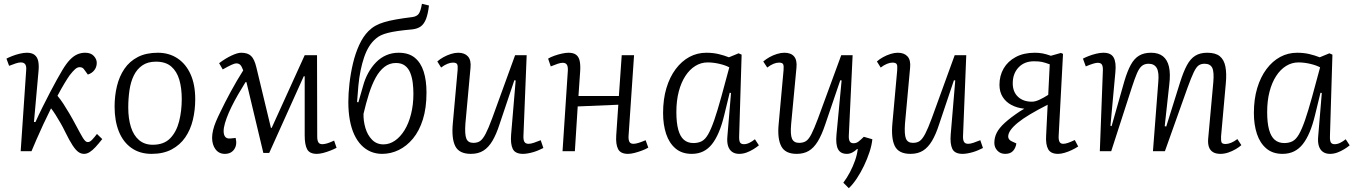

<svg xmlns="http://www.w3.org/2000/svg" viewBox="-20 -797 7141 1012"><path d="M159 -154H167Q185 -194 205 -234Q225 -274 244 -310.5Q263 -347 280 -377.5Q297 -408 309 -428Q330 -463 349 -482.5Q368 -502 387.5 -510.5Q407 -519 429 -519Q459 -519 474.5 -502Q490 -485 490 -466Q490 -444 477.5 -427.5Q465 -411 443 -404L427 -426Q421 -436 414.5 -439.5Q408 -443 400 -443Q388 -443 376 -432.5Q364 -422 347 -400Q337 -386 320 -358Q303 -330 283 -292Q299 -273 314 -250Q329 -227 345.5 -199Q362 -171 380 -137Q392 -115 401 -98Q410 -81 417 -70Q424 -59 430 -53.5Q436 -48 443 -48Q454 -48 466.5 -61.5Q479 -75 491 -91L519 -64Q500 -40 484 -22.5Q468 -5 453 4.5Q438 14 423 14Q407 14 393 4Q379 -6 362.5 -31Q346 -56 323 -103Q312 -126 299 -148.5Q286 -171 273.5 -191Q261 -211 249 -226Q228 -184 208 -141Q188 -98 172 -61Q156 -24 146 0H89L118 -427Q120 -448 113 -458Q106 -468 90 -468Q79 -468 63.5 -463Q48 -458 28 -450L14 -488Q25 -494 44 -501.5Q63 -509 84 -514Q105 -519 122 -519Q148 -519 162.5 -507.5Q177 -496 181.5 -474.5Q186 -453 183 -422Z M779 14Q717 14 673 -17Q629 -48 606.5 -104Q584 -160 584 -235Q584 -292 596.5 -343.5Q609 -395 636 -434.5Q663 -474 706.5 -496.5Q750 -519 812 -519Q871 -519 915.5 -489.5Q960 -460 984.5 -405.5Q1009 -351 1009 -274Q1009 -217 996.5 -165Q984 -113 956.5 -73Q929 -33 885 -9.5Q841 14 779 14ZM785 -34Q844 -34 877 -68Q910 -102 924 -157Q938 -212 938 -275Q938 -333 925 -377Q912 -421 882.5 -446.5Q853 -472 802 -472Q759 -472 730.5 -452.5Q702 -433 685.5 -399.5Q669 -366 662.5 -322Q656 -278 656 -230Q656 -172 670 -127.5Q684 -83 713 -58.5Q742 -34 785 -34Z M1399 9H1368L1279 -364H1274Q1254 -332 1235 -299Q1216 -266 1200.5 -234.5Q1185 -203 1174.5 -174.5Q1164 -146 1160 -123Q1156 -94 1164.5 -79.5Q1173 -65 1194 -67L1222 -70Q1231 -34 1214.5 -10Q1198 14 1165 14Q1134 14 1116 -10Q1098 -34 1098 -71Q1098 -89 1103 -110.5Q1108 -132 1118 -156Q1128 -180 1143 -210Q1153 -231 1166.5 -257.5Q1180 -284 1196 -313.5Q1212 -343 1229 -372Q1246 -401 1262 -426Q1254 -448 1246 -455.5Q1238 -463 1225 -463Q1217 -463 1199.5 -455Q1182 -447 1154 -431L1135 -464Q1168 -489 1200 -504Q1232 -519 1251 -519Q1286 -519 1303.5 -502Q1321 -485 1331 -443L1408 -123H1412L1586 -506H1651L1652 -77Q1652 -57 1658 -47Q1664 -37 1679 -37Q1690 -37 1705 -41.5Q1720 -46 1741 -56L1754 -18Q1741 -11 1722 -3.5Q1703 4 1684 9Q1665 14 1650 14Q1612 14 1599 -10Q1586 -34 1586 -83V-395H1581Z M1994 14Q1962 14 1934.5 2.5Q1907 -9 1885 -31.5Q1863 -54 1847.5 -87Q1832 -120 1824 -163.5Q1816 -207 1816 -259Q1816 -304 1822 -357Q1828 -410 1840.5 -463Q1853 -516 1873.5 -560.5Q1894 -605 1922 -633Q1939 -650 1958.5 -661Q1978 -672 2004.5 -680Q2031 -688 2067.5 -694.5Q2104 -701 2153 -707Q2176 -710 2186.5 -723.5Q2197 -737 2204 -777L2241 -768Q2236 -724 2225.5 -697Q2215 -670 2197.5 -657.5Q2180 -645 2152 -642Q2107 -638 2076 -633.5Q2045 -629 2024 -623.5Q2003 -618 1989 -611.5Q1975 -605 1963 -595Q1941 -577 1925.5 -552Q1910 -527 1899 -494.5Q1888 -462 1880.5 -425Q1873 -388 1869 -346Q1865 -304 1862 -259L1869 -258L1894 -345Q1904 -382 1921.5 -413.5Q1939 -445 1962.5 -469Q1986 -493 2016 -506Q2046 -519 2081 -519Q2134 -519 2166 -493Q2198 -467 2213 -420Q2228 -373 2228 -309Q2228 -228 2209 -167.5Q2190 -107 2157 -67Q2124 -27 2082 -6.5Q2040 14 1994 14ZM2067 -465Q2033 -465 2006.5 -444.5Q1980 -424 1960 -387.5Q1940 -351 1924.5 -302Q1909 -253 1896 -197Q1895 -160 1906 -122.5Q1917 -85 1941 -60.5Q1965 -36 2001 -36Q2033 -36 2061.5 -55.5Q2090 -75 2112 -110.5Q2134 -146 2146.5 -195.5Q2159 -245 2159 -303Q2159 -332 2155.5 -360.5Q2152 -389 2142.5 -413Q2133 -437 2114.5 -451Q2096 -465 2067 -465Z M2285 -473Q2298 -485 2317 -495.5Q2336 -506 2356.5 -512.5Q2377 -519 2395 -519Q2429 -519 2446.5 -499.5Q2464 -480 2460 -440L2433 -145Q2429 -89 2438 -66.5Q2447 -44 2475 -44Q2497 -44 2511 -54Q2525 -64 2539.5 -91.5Q2554 -119 2574 -173L2695 -506H2756L2739 -81Q2738 -60 2744 -49.5Q2750 -39 2766 -39Q2778 -39 2794 -44.5Q2810 -50 2830 -58L2844 -17Q2834 -12 2820.5 -6Q2807 0 2792 4.5Q2777 9 2762.5 11.5Q2748 14 2737 14Q2695 14 2682.5 -12.5Q2670 -39 2674 -88L2698 -373L2691 -374L2613 -142Q2596 -89 2575.5 -54.5Q2555 -20 2528 -3Q2501 14 2462 14Q2400 14 2379.5 -27Q2359 -68 2367 -150L2392 -427Q2394 -450 2389.5 -458.5Q2385 -467 2367 -467Q2354 -467 2338 -460.5Q2322 -454 2305 -441Z M3239 -245 3025 -236 3010 0H2945L2973 -425Q2974 -447 2967.5 -456.5Q2961 -466 2946 -466Q2935 -466 2920 -461Q2905 -456 2883 -447L2869 -488Q2882 -496 2901.5 -503Q2921 -510 2941.5 -514.5Q2962 -519 2976 -519Q3003 -519 3017 -508Q3031 -497 3035.5 -475.5Q3040 -454 3038 -422Q3036 -390 3033.5 -357Q3031 -324 3029 -291H3242L3257 -506H3322L3293 -80Q3292 -60 3297.5 -49.5Q3303 -39 3319 -39Q3330 -39 3346 -44Q3362 -49 3383 -58L3397 -19Q3384 -11 3364 -3.5Q3344 4 3324.5 9Q3305 14 3290 14Q3251 14 3238 -11Q3225 -36 3228 -83Z M3876 -81Q3875 -56 3880.5 -46.5Q3886 -37 3901 -37Q3915 -37 3929.5 -44Q3944 -51 3959 -63L3980 -31Q3968 -21 3951 -10.5Q3934 0 3915 7Q3896 14 3876 14Q3854 14 3839 3.5Q3824 -7 3817.5 -27.5Q3811 -48 3814 -79L3833 -307L3826 -308L3797 -189Q3785 -139 3769 -101Q3753 -63 3733 -37.5Q3713 -12 3686.5 1Q3660 14 3626 14Q3574 14 3540.5 -14.5Q3507 -43 3491 -91.5Q3475 -140 3475 -201Q3475 -274 3492.5 -332.5Q3510 -391 3541.5 -433Q3573 -475 3614 -497Q3655 -519 3703 -519Q3738 -519 3767.5 -512Q3797 -505 3822 -495L3873 -516L3889 -509ZM3635 -43Q3660 -43 3678.5 -52.5Q3697 -62 3712.5 -89Q3728 -116 3744.5 -163.5Q3761 -211 3782 -287L3824 -442Q3804 -453 3772 -460.5Q3740 -468 3710 -468Q3675 -468 3645 -449.5Q3615 -431 3592.5 -396.5Q3570 -362 3557.5 -314Q3545 -266 3545 -206Q3545 -150 3555 -113.5Q3565 -77 3585 -60Q3605 -43 3635 -43Z M4003 -473Q4017 -485 4035.5 -495.5Q4054 -506 4075 -512.5Q4096 -519 4114 -519Q4149 -519 4165.5 -499.5Q4182 -480 4178 -440L4150 -143Q4145 -88 4154.5 -66Q4164 -44 4192 -44Q4214 -44 4228.5 -53.5Q4243 -63 4257 -90.5Q4271 -118 4291 -171L4414 -506H4474L4454 -83Q4453 -63 4458.5 -52.5Q4464 -42 4479 -42Q4494 -42 4506 -51.5Q4518 -61 4533 -76L4578 -63Q4575 -32 4563 4.5Q4551 41 4534 76.5Q4517 112 4496.5 143Q4476 174 4454 195L4425 166Q4444 141 4460 110.5Q4476 80 4487 48.5Q4498 17 4501 -11L4498 -12Q4486 0 4472 7Q4458 14 4444 14Q4410 14 4397 -11Q4384 -36 4389 -88L4416 -373L4409 -374L4330 -142Q4311 -85 4290 -51Q4269 -17 4242.5 -1.5Q4216 14 4179 14Q4119 14 4098 -26Q4077 -66 4084 -141L4110 -427Q4112 -449 4108 -458Q4104 -467 4086 -467Q4072 -467 4056.5 -460.5Q4041 -454 4024 -441Z M4602 -473Q4615 -485 4634 -495.5Q4653 -506 4673.5 -512.5Q4694 -519 4712 -519Q4746 -519 4763.5 -499.5Q4781 -480 4777 -440L4750 -145Q4746 -89 4755 -66.5Q4764 -44 4792 -44Q4814 -44 4828 -54Q4842 -64 4856.5 -91.5Q4871 -119 4891 -173L5012 -506H5073L5056 -81Q5055 -60 5061 -49.5Q5067 -39 5083 -39Q5095 -39 5111 -44.5Q5127 -50 5147 -58L5161 -17Q5151 -12 5137.5 -6Q5124 0 5109 4.5Q5094 9 5079.5 11.5Q5065 14 5054 14Q5012 14 4999.5 -12.5Q4987 -39 4991 -88L5015 -373L5008 -374L4930 -142Q4913 -89 4892.5 -54.5Q4872 -20 4845 -3Q4818 14 4779 14Q4717 14 4696.5 -27Q4676 -68 4684 -150L4709 -427Q4711 -450 4706.5 -458.5Q4702 -467 4684 -467Q4671 -467 4655 -460.5Q4639 -454 4622 -441Z M5502 -245Q5449 -218 5409.5 -194.5Q5370 -171 5344.5 -150Q5319 -129 5306.5 -111Q5294 -93 5294 -77Q5294 -69 5299 -62.5Q5304 -56 5313 -52L5337 -41Q5334 -18 5320 -2Q5306 14 5278 14Q5253 14 5237 -3Q5221 -20 5221 -44Q5221 -72 5233.5 -97Q5246 -122 5276 -149.5Q5306 -177 5357 -211L5379 -224Q5341 -228 5311.5 -243.5Q5282 -259 5265 -286Q5248 -313 5248 -350Q5248 -398 5270 -436Q5292 -474 5334 -496.5Q5376 -519 5434 -519Q5456 -519 5475 -515.5Q5494 -512 5519 -503L5572 -518L5583 -513L5560 -80Q5559 -60 5564.5 -49.5Q5570 -39 5584 -39Q5595 -39 5609.5 -44Q5624 -49 5645 -59L5663 -25Q5648 -15 5629 -6Q5610 3 5591 8.5Q5572 14 5557 14Q5518 14 5504.5 -11Q5491 -36 5494 -83ZM5513 -458Q5488 -467 5472.5 -470.5Q5457 -474 5430 -474Q5379 -474 5348.5 -441.5Q5318 -409 5318 -358Q5318 -313 5345.5 -287Q5373 -261 5419 -261Q5436 -261 5458 -271Q5480 -281 5505 -297Z M6085 -363Q6090 -416 6077 -438.5Q6064 -461 6034 -461Q6012 -461 5998 -449Q5984 -437 5972.5 -410Q5961 -383 5946 -337L5837 0H5777L5793 -424Q5794 -445 5788.5 -455.5Q5783 -466 5766 -466Q5757 -466 5742 -461.5Q5727 -457 5703 -447L5688 -488Q5699 -494 5718 -501.5Q5737 -509 5758 -514Q5779 -519 5796 -519Q5836 -519 5850 -493.5Q5864 -468 5859 -417L5833 -134L5839 -132L5906 -368Q5922 -422 5940 -455Q5958 -488 5983.5 -503.5Q6009 -519 6047 -519Q6086 -519 6109.5 -500.5Q6133 -482 6141.5 -445Q6150 -408 6143 -351L6119 -132L6127 -130L6200 -363Q6218 -420 6236.5 -454Q6255 -488 6280.5 -503.5Q6306 -519 6343 -519Q6387 -519 6409.5 -500.5Q6432 -482 6439 -445.5Q6446 -409 6441 -357L6416 -78Q6415 -56 6418.5 -47Q6422 -38 6440 -38Q6453 -38 6469 -44.5Q6485 -51 6502 -64L6523 -32Q6512 -22 6493.5 -11Q6475 0 6454 7Q6433 14 6413 14Q6388 14 6373 4.5Q6358 -5 6352 -22.5Q6346 -40 6348 -65L6375 -362Q6380 -418 6369.5 -439.5Q6359 -461 6329 -461Q6310 -461 6297.5 -452Q6285 -443 6272 -416Q6259 -389 6239 -334L6120 0H6057Z M6990 -81Q6989 -56 6994.5 -46.5Q7000 -37 7015 -37Q7029 -37 7043.5 -44Q7058 -51 7073 -63L7094 -31Q7082 -21 7065 -10.5Q7048 0 7029 7Q7010 14 6990 14Q6968 14 6953 3.5Q6938 -7 6931.5 -27.5Q6925 -48 6928 -79L6947 -307L6940 -308L6911 -189Q6899 -139 6883 -101Q6867 -63 6847 -37.5Q6827 -12 6800.5 1Q6774 14 6740 14Q6688 14 6654.5 -14.5Q6621 -43 6605 -91.5Q6589 -140 6589 -201Q6589 -274 6606.5 -332.5Q6624 -391 6655.5 -433Q6687 -475 6728 -497Q6769 -519 6817 -519Q6852 -519 6881.5 -512Q6911 -505 6936 -495L6987 -516L7003 -509ZM6749 -43Q6774 -43 6792.5 -52.5Q6811 -62 6826.5 -89Q6842 -116 6858.5 -163.5Q6875 -211 6896 -287L6938 -442Q6918 -453 6886 -460.5Q6854 -468 6824 -468Q6789 -468 6759 -449.5Q6729 -431 6706.5 -396.5Q6684 -362 6671.5 -314Q6659 -266 6659 -206Q6659 -150 6669 -113.5Q6679 -77 6699 -60Q6719 -43 6749 -43Z"/></svg>

Font: Literata Light
Style: Italic
Weight: 300
Italic angle: -2°
Designer: Latin by Veronika Burian and Jose Scaglione. Greek by Irene Vlachou. Cyrillic by Vera Evstafieva
Foundry: TypeTogether
Version: Version 3.103;gftools[0.9.29]